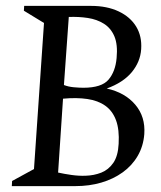

<svg xmlns="http://www.w3.org/2000/svg" viewBox="-20 -632 548 652"><path d="M20.1 0 21.1 -17.4 95.4 -58 129.4 -554 61.1 -595.6 62.1 -612H289.4Q343.4 -612 382.9 -593.3Q422.3 -574.7 442.4 -541.8Q462.4 -508.9 459.4 -465Q456.6 -422.1 427.4 -386.8Q398.1 -351.6 342.5 -331.4Q404.4 -317.7 439.3 -276.6Q474.2 -235.6 470 -176.5Q466.8 -135.6 447.7 -102.7Q428.6 -69.8 396.7 -46.8Q364.7 -23.8 323.9 -11.9Q283.1 0 236.5 0ZM270.2 -35.2Q299.2 -36 324 -45.8Q348.8 -55.7 364.9 -79.1Q380.9 -102.6 382.9 -143.6Q385.7 -191.8 374 -223.6Q362.3 -255.3 337.6 -272.9Q313 -290.5 276.6 -295.8Q240.3 -301.2 194 -296.9L177.3 -46Q198.1 -41.4 222.6 -37.9Q247.1 -34.4 270.2 -35.2ZM263 -334Q325 -334 348.5 -361.5Q372 -389.1 376 -435.1Q380.3 -480.6 368.4 -508.7Q356.4 -536.7 332.7 -551.5Q309 -566.3 278.1 -571Q247.1 -575.7 213.6 -574.4L197.1 -343.3Q211.9 -337.4 230.7 -335.7Q249.5 -334 263 -334Z"/></svg>

Font: Ancizar Serif Light
Style: Italic
Weight: 300
Italic angle: -4°
Designer: Cesar Puertas, Viviana Monsalve, Julian Moncada, Julian Prieto, Jose Castro, Felipe Aragon, Mariel Hernandez, Sara Alarc
Version: Version 8.100